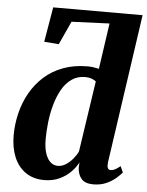

<svg xmlns="http://www.w3.org/2000/svg" viewBox="-57 -864 705 921"><g transform="rotate(5 296.0 -403.5)"><path d="M190.5 10.5Q137.5 10.5 100.5 -15.2Q63.5 -41 44.8 -86.2Q26 -131.5 26 -190Q26 -244.5 38.8 -297Q51.5 -349.5 77.2 -395.5Q103 -441.5 141.8 -476.5Q180.5 -511.5 233 -531.2Q285.5 -551 351 -551Q365 -551 379.2 -549Q393.5 -547 405.5 -544L437.5 -765L255 -757.5L203.5 -645L133 -650.5L161.5 -818.5H592L488 -100.5Q486 -82.5 489.8 -73.8Q493.5 -65 504 -65Q513 -65 523.8 -70Q534.5 -75 550 -88L563.5 -58.5Q555 -48 536.5 -31.5Q518 -15 490.2 -2.2Q462.5 10.5 426.5 10.5Q387 10.5 369.5 -10Q352 -30.5 350.5 -63.5L352 -88.5Q340 -65 317.8 -42.2Q295.5 -19.5 263.5 -4.5Q231.5 10.5 190.5 10.5ZM249.5 -63Q269.5 -63 288 -74.8Q306.5 -86.5 321.5 -104.5Q336.5 -122.5 345 -141L396 -482.5Q387.5 -489.5 374.2 -494.2Q361 -499 343.5 -499Q306.5 -499 278.8 -479.5Q251 -460 232.2 -426.8Q213.5 -393.5 202 -352.5Q190.5 -311.5 185.5 -268.2Q180.5 -225 180.5 -185.5Q180.5 -145.5 189.5 -118Q198.5 -90.5 214 -76.8Q229.5 -63 249.5 -63Z"/></g></svg>

Font: Merriweather 60pt ExtraBold
Style: Italic
Weight: 800
Italic angle: -7.8°
Version: Version 2.101